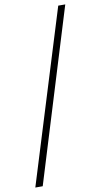

<svg xmlns="http://www.w3.org/2000/svg" viewBox="-102 -808 537 1025"><g transform="rotate(-10 166.5 -295.5)"><path d="M2.9 171.9 292 -763.2H330.1L43 171.9Z"/></g></svg>

Font: Source Han Serif TW ExtraLight
Style: Regular
Weight: 250
Designer: Ryoko NISHIZUKA Ë•øÂ°öÊ∂ºÂ≠ê (kana & ideographs); Frank Grie√ühammer (Latin, Greek & Cyrillic); Wenlong ZHANG Âº†ÊñáÈæô 
Foundry: Adobe
Version: Version 2.003;hotconv 1.1.1;makeotfexe 2.6.0